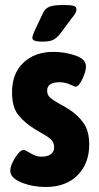

<svg xmlns="http://www.w3.org/2000/svg" viewBox="-20 -738 393 766"><path d="M21 -57Q21 -78 40.5 -109Q60 -140 75 -140Q79 -140 92.5 -132Q106 -124 118 -118.5Q130 -113 146 -113Q170 -113 183 -123Q196 -133 196 -150Q196 -170 183 -182Q170 -194 142 -209L122 -221Q79 -247 53.5 -278.5Q28 -310 28 -370Q28 -445 73.5 -488Q119 -531 193 -531Q239 -531 281 -516.5Q323 -502 323 -473Q323 -453 308.5 -422.5Q294 -392 282 -392Q279 -392 259 -401Q239 -410 218 -410Q168 -410 168 -376Q168 -359 180 -348.5Q192 -338 220 -322Q233 -316 252 -304Q291 -279 313.5 -247Q336 -215 336 -161Q336 -86 289.5 -39Q243 8 162 8Q110 8 65.5 -10Q21 -28 21 -57ZM109 -587Q109 -594 118 -615L152 -687Q161 -705 178 -711.5Q195 -718 234 -718Q263 -718 274 -714.5Q285 -711 285 -701Q285 -693 280.5 -685Q276 -677 266 -665L219 -602Q205 -585 191 -578.5Q177 -572 150 -572Q126 -572 117.5 -576Q109 -580 109 -587Z"/></svg>

Font: Asap Condensed
Style: Bold
Weight: 700
Designer: Pablo Cosgaya
Foundry: Omnibus-Type
Version: Version 1.010; ttfautohint (v1.8)